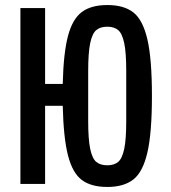

<svg xmlns="http://www.w3.org/2000/svg" viewBox="-20 -730 680 762"><path d="M229 -310H159V0H61V-698H159V-397H229Q232 -521 250 -588Q268 -655 305 -682.5Q342 -710 406 -710Q472 -710 509.5 -680.5Q547 -651 565 -573.5Q583 -496 583 -349Q583 -203 565 -125Q547 -47 509 -17.5Q471 12 406 12Q342 12 305 -15.5Q268 -43 250 -112.5Q232 -182 229 -310ZM406 -74Q433 -74 449 -87.5Q465 -101 473 -139Q481 -177 481 -250V-448Q481 -521 473 -559Q465 -597 449 -610.5Q433 -624 406 -624Q378 -624 362 -610.5Q346 -597 338 -559Q330 -521 330 -448V-250Q330 -177 338 -139Q346 -101 362 -87.5Q378 -74 406 -74Z"/></svg>

Font: Writer Medium
Style: Regular
Weight: 500
Monospace: yes
Designer: Mike Abbink, Paul van der Laan, Pieter van Rosmalen
Foundry: Bold Monday
Version: Version 2.001 2020